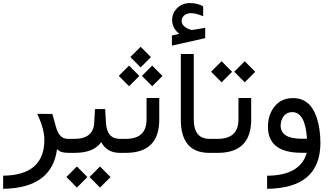

<svg xmlns="http://www.w3.org/2000/svg" viewBox="-26 -980 2124 1231"><path d="M339.8 -24.4Q307.6 226.1 -5.9 230.5V146.5Q258.8 143.1 258.3 -84Q258.3 -152.8 212.9 -250L309.6 -249.5L334 -162.6Q354.5 -89.8 408.2 -89.8H421.9Q431.6 -89.8 431.6 -54.7V-43Q431.6 0 421.9 0H413.6Q357.9 0 339.8 -24.4Z M547.9 154.7 615.3 87.3 682.7 155.2 615.3 222.6ZM399.6 154.7 467 87.3 534.4 155.2 467 222.6ZM756.3 -43Q756.3 0 746.6 0H741.7Q659.7 0 623 -68.8Q574.7 0 454.1 0H413.1Q375.5 0 375.5 -43V-52.2Q375.5 -89.8 413.1 -89.8H451.7Q572.3 -89.8 578.1 -193.4L583 -280.8H648.4L653.3 -192.4Q659.2 -89.8 742.7 -89.8H746.6Q756.3 -89.8 756.3 -47.9Z M781.2 0H739.3Q701.2 0 701.2 -43V-52.2Q701.2 -89.8 739.3 -89.8H781.2Q913.6 -89.8 913.6 -214.4V-351.6H995.1V-213.9Q995.1 0 781.2 0ZM809.8 -614.3 875.6 -680.1 941.5 -613.8 875.6 -547.9ZM884 -493.6 949.8 -559.4 1015.6 -493.1 949.8 -427.2ZM735.6 -493.6 801.4 -559.4 867.3 -493.1 801.4 -427.2Z M1123.5 -763.2Q1077.6 -798.8 1077.6 -851.6Q1077.6 -894.5 1106.4 -924.8Q1140.1 -960.4 1192.9 -960.4Q1239.3 -960.4 1276.4 -939.5L1276.9 -875.5Q1231.4 -895.5 1199.7 -895.5Q1168.9 -895.5 1152.3 -878.9Q1138.7 -864.7 1138.7 -845.2Q1139.6 -808.6 1194.8 -789.6Q1200.2 -787.6 1206.5 -788.1Q1230.5 -791 1289.6 -801.8V-735.4L1076.2 -687.5V-752.4ZM1335.9 -43Q1336.4 0 1326.2 0H1315.9Q1133.3 0 1133.3 -213.9V-633.8H1216.3V-214.8Q1216.3 -89.8 1317.4 -89.8H1326.2Q1335.9 -89.8 1335.9 -52.2Z M1370.6 0H1328.6Q1290.5 0 1290.5 -43V-52.2Q1290.5 -89.8 1328.6 -89.8H1370.6Q1502.9 -89.8 1502.9 -214.4V-351.6H1584.5V-213.9Q1584.5 0 1370.6 0ZM1475.7 -520.1 1543.1 -587.5 1610.5 -519.6 1543.1 -452.2ZM1327.3 -520.1 1394.7 -587.5 1462.1 -519.6 1394.7 -452.2Z M2022.5 -148.4Q2028.3 -107.9 2028.3 -62Q2026.9 227.1 1686.5 230.5V146.5Q1898.4 146 1940.9 0L1906.7 -0.5Q1691.9 -0.5 1691.9 -168Q1691.9 -243.7 1734.4 -297.4Q1777.3 -351.1 1853.5 -351.1Q1992.2 -351.1 2022.5 -148.4ZM1942.4 -90.3Q1931.2 -261.2 1847.7 -261.2Q1812.5 -261.2 1792.5 -234.9Q1773.4 -208.5 1773.4 -174.3Q1773.4 -92.8 1902.3 -90.3Z"/></svg>

Font: Dirooz
Style: Regular
Weight: 400
Foundry: DejaVu fonts team - Redesigned by Saber Rastikerdar
Version: Version 0.2.1